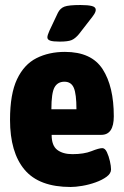

<svg xmlns="http://www.w3.org/2000/svg" viewBox="-20 -738 494 766"><path d="M262 8Q136 8 78 -61Q20 -130 20 -260Q20 -363 48 -422Q76 -481 125.5 -506Q175 -531 239 -531Q345 -531 389.5 -462Q434 -393 434 -274Q434 -200 384 -200H186Q186 -157 208.5 -140Q231 -123 269 -123Q315 -123 345 -135Q375 -147 388 -147Q399 -147 406.5 -131Q414 -115 418.5 -95Q423 -75 423 -62Q423 -46 405.5 -33Q388 -20 361.5 -10.5Q335 -1 308 3.5Q281 8 262 8ZM185 -302H285Q285 -363 274.5 -387.5Q264 -412 237 -412Q210 -412 197.5 -389.5Q185 -367 185 -302ZM218 -572Q191 -572 180 -576Q169 -580 169 -589Q169 -597 177 -615L211 -687Q220 -705 237 -711.5Q254 -718 301 -718Q331 -718 346.5 -714Q362 -710 362 -699Q362 -691 355.5 -681Q349 -671 340 -660L295 -602Q280 -584 265.5 -578Q251 -572 218 -572Z"/></svg>

Font: Asap Condensed ExtraBold
Style: Regular
Weight: 800
Width: 3
Designer: Pablo Cosgaya
Foundry: Omnibus-Type
Version: Version 3.001; ttfautohint (v1.8.4.7-5d5b)